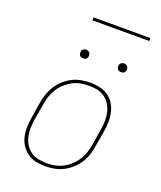

<svg xmlns="http://www.w3.org/2000/svg" viewBox="-160 -985 920 1095"><g transform="rotate(20 300.0 -438.0)"><path d="M247 8Q217 8 189 2Q161 -4 139 -19.5Q117 -35 101.5 -58Q86 -81 79.5 -108.5Q73 -136 73.5 -165Q74 -194 79 -223L95 -323Q100 -350 109 -377Q118 -404 133.5 -428Q149 -452 171 -472Q193 -492 218.5 -505Q244 -518 272 -523Q300 -528 326 -528Q356 -528 384 -522Q412 -516 434.5 -500.5Q457 -485 472 -462Q487 -439 493.5 -411.5Q500 -384 500 -355Q500 -326 495 -297L478 -197Q474 -170 465 -143Q456 -116 440.5 -92Q425 -68 402.5 -48Q380 -28 354.5 -15Q329 -2 301 3Q273 8 247 8ZM248 -11Q272 -11 297 -15.5Q322 -20 345.5 -32Q369 -44 389 -62.5Q409 -81 423.5 -103.5Q438 -126 446 -150.5Q454 -175 458 -200L474 -300Q479 -326 479 -352Q479 -378 473.5 -402.5Q468 -427 455 -448Q442 -469 422.5 -483.5Q403 -498 378 -503.5Q353 -509 326 -509Q302 -509 276.5 -504.5Q251 -500 228 -488Q205 -476 184.5 -457.5Q164 -439 150 -416.5Q136 -394 128 -369.5Q120 -345 116 -320L99 -220Q95 -194 94.5 -168Q94 -142 99.5 -117.5Q105 -93 118 -72Q131 -51 150.5 -36.5Q170 -22 195.5 -16.5Q221 -11 248 -11ZM469 -644Q463 -644 457.5 -646Q452 -648 448.5 -653Q445 -658 444 -664Q443 -670 444 -676Q444 -681 446.5 -685Q449 -689 453 -691.5Q457 -694 461 -695.5Q465 -697 470 -697Q476 -697 481.5 -694.5Q487 -692 491 -687Q495 -682 496 -676Q497 -670 496 -664Q495 -659 492.5 -655Q490 -651 486.5 -648.5Q483 -646 478.5 -645Q474 -644 469 -644ZM239 -644Q233 -644 227.5 -646Q222 -648 218.5 -653Q215 -658 214 -664Q213 -670 214 -676Q214 -681 216.5 -685Q219 -689 223 -691.5Q227 -694 231 -695.5Q235 -697 240 -697Q246 -697 251.5 -694.5Q257 -692 261 -687Q265 -682 266 -676Q267 -670 266 -664Q265 -659 262.5 -655Q260 -651 256.5 -648.5Q253 -646 248.5 -645Q244 -644 239 -644ZM561 -866H216V-884H561Z"/></g></svg>

Font: Iosevka Etoile Thin
Style: Italic
Weight: 100
Italic angle: -9°
Designer: Belleve Invis
Foundry: Belleve Invis
Version: Version 22.1.2; ttfautohint (v1.8.4)